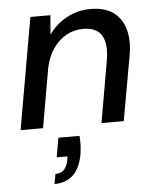

<svg xmlns="http://www.w3.org/2000/svg" viewBox="-54 -554 693 851"><g transform="rotate(-5 293.0 -128.5)"><path d="M25 0 112 -496H201L194 -410Q225 -455 274 -481.5Q323 -508 380 -508Q444 -508 482 -480Q520 -452 533.5 -402Q547 -352 535 -286L484 0H385L433 -276Q445 -346 423 -384.5Q401 -423 339 -423Q299 -423 265 -404Q231 -385 206.5 -350Q182 -315 171 -264L125 0ZM154 251 162 207Q187 207 201 192Q215 177 220 148L222 134H174L189 48H283Q285 70 284 91Q283 112 280 130Q269 192 236.5 221.5Q204 251 154 251Z"/></g></svg>

Font: DM Sans 24pt Medium
Style: Italic
Weight: 500
Italic angle: -10°
Designer: Colophon Foundry, Jonny Pinhorn
Foundry: Colophon Foundry
Version: Version 4.004;gftools[0.9.30]